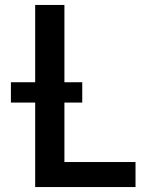

<svg xmlns="http://www.w3.org/2000/svg" viewBox="-20 -755 640 775"><path d="M122 0V-341H24V-423H122V-735H240V-423H312V-341H240V-101H527V0Z"/></svg>

Font: Iosevka Curly Extended
Style: Bold
Weight: 700
Width: 7
Monospace: yes
Designer: Belleve Invis
Foundry: Belleve Invis
Version: Version 11.1.0; ttfautohint (v1.8.3)